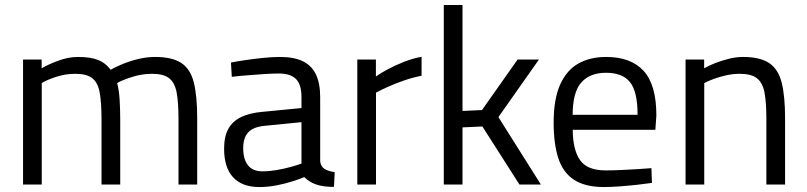

<svg xmlns="http://www.w3.org/2000/svg" viewBox="-20 -738 3227 768"><path d="M72.2 0V-500H146.6V-464.8Q171.4 -479.6 212.2 -494.9Q253.1 -510.2 292.1 -510.2Q342.4 -510.2 372.6 -498.1Q402.8 -486 422.5 -459Q441.9 -470.2 470.9 -482.1Q499.9 -494 533.7 -502.1Q567.6 -510.2 600 -510.2Q668 -510.2 704.7 -486.4Q741.4 -462.6 755.1 -408.8Q768.8 -355 768.8 -264.4V0H694V-261.6Q694 -327.7 686.7 -367.4Q679.3 -407 656.8 -424.9Q634.3 -442.8 588.8 -442.8Q548.2 -442.8 509 -430.4Q469.7 -417.9 448.5 -405.9Q455.9 -379.5 458.4 -340.5Q460.9 -301.5 460.9 -259.6V0H386.1V-257.6Q386.1 -326.5 378.9 -367Q371.7 -407.5 349.2 -425.1Q326.8 -442.8 280.8 -442.8Q241.9 -442.8 204.4 -430.6Q166.9 -418.3 147 -405.7V0Z M1017 10.2Q948.8 10.2 912.6 -28.7Q876.4 -67.6 876.4 -143Q876.4 -191.7 893.2 -222.3Q910 -252.9 943.9 -269.5Q977.8 -286 1029.2 -290.6L1185.9 -305.8V-349.4Q1185.9 -401.1 1163.3 -422.6Q1140.7 -444 1095.8 -444Q1070.6 -444 1036 -441.7Q1001.4 -439.3 967 -436.6Q932.6 -433.9 907.2 -430.7L903.8 -487.8Q927.4 -492.6 961.6 -497.6Q995.8 -502.6 1032.3 -506.4Q1068.8 -510.2 1100.2 -510.2Q1156.8 -510.2 1192 -492.7Q1227.3 -475.2 1244 -439.7Q1260.7 -404.2 1260.7 -349.4V-93.5Q1262.7 -71.5 1278.9 -61.9Q1295.2 -52.3 1318.8 -49.5L1316 9.6Q1294.6 9.6 1276.8 7.3Q1258.9 5 1243.3 -0.6Q1230.1 -5.2 1218.7 -12.4Q1207.3 -19.6 1196.9 -29.6Q1177.7 -21.4 1148 -12Q1118.4 -2.6 1084.4 3.8Q1050.4 10.2 1017 10.2ZM1029.3 -52.7Q1056.6 -52.7 1085.7 -57.6Q1114.8 -62.5 1141.3 -69.8Q1167.9 -77.1 1185.9 -83.7V-249.3L1038.1 -234.7Q992.9 -230.3 972.8 -208.5Q952.8 -186.6 952.8 -144.6Q952.8 -101.3 971.8 -77Q990.9 -52.7 1029.3 -52.7Z M1409.2 0V-500H1483.6V-432Q1502.2 -445.4 1531.5 -461.1Q1560.9 -476.8 1596.2 -490.7Q1631.5 -504.6 1666.3 -510.8V-435Q1631.9 -428.4 1597.2 -416.4Q1562.5 -404.4 1533 -391.3Q1503.5 -378.1 1484 -367.3V0Z M1755.2 0V-717.9H1830V-294.2L1907.9 -297.8L2050.5 -500H2135.9L1973.6 -269.6L2143.5 0H2057.7L1909.5 -232.1L1830 -228.5V0Z M2393.4 10.2Q2319 9.6 2275.4 -19.3Q2231.8 -48.2 2213.2 -105.4Q2194.6 -162.6 2194.6 -247.2Q2194.6 -342.2 2220.8 -400.1Q2247 -458 2293.9 -484.1Q2340.8 -510.2 2404.2 -510.2Q2503.4 -510.2 2554.4 -454.6Q2605.5 -399 2605.5 -275.8L2601.4 -218.7H2271Q2271.4 -139 2300 -97.7Q2328.7 -56.4 2402.5 -56.4Q2430.1 -56.4 2463.7 -57.9Q2497.3 -59.4 2529.9 -61.4Q2562.5 -63.4 2585.7 -65.4L2587.7 -6.4Q2563.7 -2.8 2529.5 1Q2495.2 4.8 2459.2 7.5Q2423.2 10.2 2393.4 10.2ZM2270.5 -278.9H2530.3Q2530.3 -372.1 2500 -409.5Q2469.7 -446.9 2404.2 -446.9Q2340 -446.9 2305.5 -408.4Q2271 -369.9 2270.5 -278.9Z M2722.2 0V-500H2796.6V-464.8Q2814 -475 2839.7 -485.2Q2865.5 -495.4 2895 -502.8Q2924.5 -510.2 2951.5 -510.2Q3020.3 -510.2 3056.8 -485.6Q3093.3 -461 3106.8 -407.2Q3120.3 -353.4 3120.3 -264.4V0H3045.5V-261.6Q3045.5 -327.7 3038.1 -367.4Q3030.7 -407 3007.8 -424.9Q2985 -442.8 2938.2 -442.8Q2912.2 -442.8 2885.2 -436.8Q2858.1 -430.9 2835.2 -422.4Q2812.3 -413.9 2797 -405.7V0Z"/></svg>

Font: Titillium Web
Style: Bold
Weight: 700
Designer: Mohamed Gaber, Accademia di Belle Arti di Urbino
Foundry: Kief Type Foundry, Accademia di Belle Arti di Urbino
Version: Version 3.000